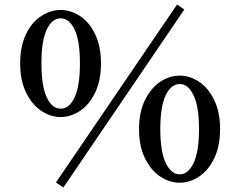

<svg xmlns="http://www.w3.org/2000/svg" viewBox="-20 -794 1059 848"><path d="M794 -752 260 34 227 12 762 -774ZM69 -514Q69 -590 95 -643.5Q121 -697 162.5 -723.5Q204 -750 248 -750Q292 -750 333 -723.5Q374 -697 400 -643.5Q426 -590 426 -514Q426 -438 400 -384.5Q374 -331 333 -304Q292 -277 248 -277Q204 -277 163 -304Q122 -331 95.5 -384.5Q69 -438 69 -514ZM333 -514Q333 -614 309.5 -663.5Q286 -713 248 -713Q210 -713 186.5 -663.5Q163 -614 163 -514Q163 -414 186.5 -364Q210 -314 248 -314Q286 -314 309.5 -364Q333 -414 333 -514ZM594 -224Q594 -299 620.5 -352.5Q647 -406 688 -433Q729 -460 774 -460Q818 -460 859 -433Q900 -406 926 -352.5Q952 -299 952 -224Q952 -148 926 -94.5Q900 -41 859 -14Q818 13 773 13Q729 13 688 -14Q647 -41 620.5 -94.5Q594 -148 594 -224ZM859 -224Q859 -323 835 -373Q811 -423 774 -423Q736 -423 712 -373.5Q688 -324 688 -224Q688 -124 712 -74Q736 -24 774 -24Q811 -24 835 -74Q859 -124 859 -224Z"/></svg>

Font: Shippori Mincho ExtraBold
Style: Regular
Weight: 800
Designer: FONTDASU
Foundry: FONTDASU / Google Inc. / but / Adobe
Version: Version 3.110; ttfautohint (v1.8.3)